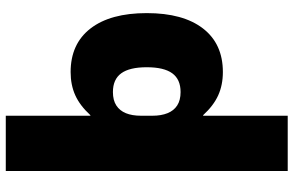

<svg xmlns="http://www.w3.org/2000/svg" viewBox="-200 -600 1040 681"><g transform="rotate(-90 320.5 -260.0)"><path d="M54 240V-760H250V-460H252Q286 -497 322.5 -513.5Q359 -530 405 -530Q505 -530 559.5 -459.5Q614 -389 614 -260Q614 -131 559.5 -60.5Q505 10 405 10Q359 10 322.5 -6.5Q286 -23 252 -60H250V240ZM334 -140Q379 -140 400.5 -169.5Q422 -199 422 -260Q422 -321 400.5 -350.5Q379 -380 334 -380Q305 -380 286.5 -368Q268 -356 259 -334Q250 -312 250 -280V-240Q250 -209 259 -186.5Q268 -164 286.5 -152Q305 -140 334 -140Z"/></g></svg>

Font: M PLUS 1 Thin Black
Style: Regular
Weight: 900
Version: Version 1.001